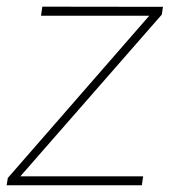

<svg xmlns="http://www.w3.org/2000/svg" viewBox="-29 -548 518 568"><path d="M31.2 -26.4H394.5L390.6 0H-9.3L-5.9 -21.5L412.6 -501.5H92.3L96.2 -528.3L453.1 -527.8L449.7 -504.9Z"/></svg>

Font: Roboto Thin
Style: Italic
Weight: 250
Italic angle: -12°
Designer: Google
Version: Version 2.134; 2016